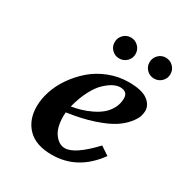

<svg xmlns="http://www.w3.org/2000/svg" viewBox="-151 -740 817 859"><g transform="rotate(30 257.5 -310.0)"><path d="M389.2 -374Q389.2 -409.2 350.1 -409.2Q334 -409.2 314.9 -399.4Q295.9 -389.6 274.7 -369.6Q253.4 -349.6 233.6 -311.8Q213.9 -273.9 201.2 -224.1Q225.6 -228 249.3 -234.9Q272.9 -241.7 299.1 -254.2Q325.2 -266.6 344.5 -282.7Q363.8 -298.8 376.5 -322.5Q389.2 -346.2 389.2 -374ZM500 -373Q500 -359.4 494.6 -343.3Q489.3 -327.1 470 -303.7Q450.7 -280.3 419.4 -260Q388.2 -239.7 329.8 -220.2Q271.5 -200.7 194.8 -189.9Q193.8 -182.1 193.8 -170.9Q193.8 -110.8 217.3 -79.8Q240.7 -48.8 271 -48.8Q321.8 -48.8 410.2 -143.1L454.1 -113.8Q367.7 5.9 234.9 5.9Q151.9 5.9 110.4 -36.9Q68.8 -79.6 68.8 -148.9Q68.8 -187 82.5 -228.5Q96.2 -270 123.3 -308.8Q150.4 -347.7 186.5 -378.9Q222.7 -410.2 271.5 -429.2Q320.3 -448.2 373 -448.2Q439.5 -448.2 469.7 -426.3Q500 -404.3 500 -373ZM242.7 -533.7Q227.1 -549.3 227.1 -571.8Q227.1 -594.2 242.7 -610.1Q258.3 -626 280.8 -626Q303.2 -626 319.1 -610.1Q335 -594.2 335 -571.8Q335 -549.3 319.1 -533.7Q303.2 -518.1 280.8 -518.1Q258.3 -518.1 242.7 -533.7ZM422.9 -533.7Q407.2 -549.3 407.2 -571.8Q407.2 -594.2 422.9 -610.1Q438.5 -626 460.9 -626Q483.4 -626 499.3 -610.1Q515.1 -594.2 515.1 -571.8Q515.1 -549.3 499.3 -533.7Q483.4 -518.1 460.9 -518.1Q438.5 -518.1 422.9 -533.7Z"/></g></svg>

Font: Linux Libertine G
Style: Bold Italic
Weight: 700
Italic angle: -11.5°
Designer: Philipp H. Poll
Foundry: Philipp H. Poll
Version: Version 4.1.0